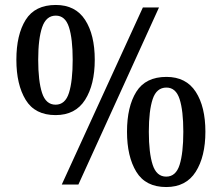

<svg xmlns="http://www.w3.org/2000/svg" viewBox="-20 -744 894 774"><path d="M204 -280Q121 -280 83.5 -341.5Q46 -403 46 -503Q46 -604 83.5 -664Q121 -724 205 -724Q284 -724 323 -664Q362 -604 362 -503Q362 -403 323 -341.5Q284 -280 204 -280ZM556 -714H621L296 0H229ZM204 -322Q243 -322 258 -369.5Q273 -417 273 -503Q273 -588 258 -634.5Q243 -681 205 -681Q166 -681 150 -634.5Q134 -588 134 -503Q134 -417 149.5 -369.5Q165 -322 204 -322ZM650 10Q567 10 529.5 -51.5Q492 -113 492 -213Q492 -314 529.5 -374Q567 -434 651 -434Q730 -434 769 -374Q808 -314 808 -213Q808 -113 769 -51.5Q730 10 650 10ZM650 -32Q689 -32 704 -79.5Q719 -127 719 -213Q719 -298 704 -344.5Q689 -391 651 -391Q611 -391 595.5 -344.5Q580 -298 580 -213Q580 -127 595.5 -79.5Q611 -32 650 -32Z"/></svg>

Font: Noto Serif Sinhala SemiCondensed Medium
Style: Regular
Weight: 500
Width: 4
Designer: Jelle Bosma - Monotype Design Team
Foundry: Monotype Imaging Inc.
Version: Version 2.007; ttfautohint (v1.8.4.7-5d5b)